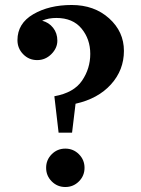

<svg xmlns="http://www.w3.org/2000/svg" viewBox="-20 -735 567 770"><path d="M206 -663Q174 -663 149 -652Q176 -645 193 -623.5Q210 -602 210 -572Q210 -542 186 -518Q162 -494 129 -494Q96 -494 73 -517.5Q50 -541 50 -574Q50 -641 113.5 -678Q177 -715 267.5 -715Q358 -715 417.5 -661.5Q477 -608 477 -531Q477 -454 425 -396.5Q373 -339 283 -319L269 -203H215L198 -349Q276 -363 309 -411.5Q342 -460 342 -519Q342 -578 307 -620.5Q272 -663 206 -663ZM187.5 -7.5Q165 -30 165 -62Q165 -94 187.5 -116.5Q210 -139 242 -139Q274 -139 296.5 -116.5Q319 -94 319 -62Q319 -30 296.5 -7.5Q274 15 242 15Q210 15 187.5 -7.5Z"/></svg>

Font: Croissant One
Style: Regular
Weight: 400
Designer: Eduardo Rodriguez Tunni
Foundry: Eduardo Rodriguez Tunni
Version: Version 1.001